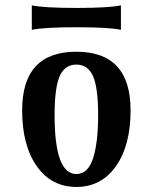

<svg xmlns="http://www.w3.org/2000/svg" viewBox="-20 -699 579 728"><path d="M187 -262.2Q187 -39.1 269.5 -39.1Q313.5 -39.1 332.8 -98.6Q352.1 -158.2 352.1 -262.2Q352.1 -366.2 332.8 -410.2Q313.5 -454.1 269.5 -454.1Q225.6 -454.1 206.3 -410.2Q187 -366.2 187 -262.2ZM475.1 -280.8Q475.1 -146 418.5 -67.4Q363.3 9.8 269.5 9.8Q175.8 9.8 120.6 -67.4Q64 -146 64 -280.8Q64 -502.9 269.5 -502.9Q475.1 -502.9 475.1 -280.8ZM100.6 -678.7Q146.5 -668.9 270.3 -668.9Q394 -668.9 438.5 -678.7V-585.9Q394 -595.7 270.3 -595.7Q146.5 -595.7 100.6 -585.9Z"/></svg>

Font: Amarante
Style: Regular
Weight: 400
Designer: Karolina Lach
Foundry: Sorkin Type Co.
Version: Version 1.001